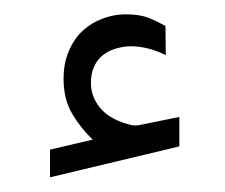

<svg xmlns="http://www.w3.org/2000/svg" viewBox="-20 -798 309 264"><path d="M107.4 -606Q90.8 -622.1 79.1 -641.8Q67.4 -661.6 67.4 -689.9Q67.4 -708 72.5 -722.4Q77.6 -736.8 86.4 -748Q98.6 -762.7 116.5 -770.5Q134.3 -778.3 152.8 -778.3Q171.4 -778.3 183.1 -773.9Q194.8 -769.5 207.5 -762.2L208 -722.2Q183.1 -734.4 159.7 -734.4Q150.4 -734.4 139.2 -731.2Q127.9 -728 119.1 -720.2Q112.8 -714.4 108.9 -705.3Q105 -696.3 105 -683.6Q105 -666 116.9 -650.6Q128.9 -635.3 153.8 -627.9Q155.8 -627.4 158.7 -626.5Q161.6 -625.5 165.5 -625.5Q168.9 -625.5 171.4 -626L226.6 -637.2V-596.7L48.8 -554.2V-592.3Z"/></svg>

Font: Vazir Light FD
Style: Light-FD
Weight: 300
Designer: Saber Rastikerdar
Foundry: Saber Rastikerdar
Version: Version 30.1.0